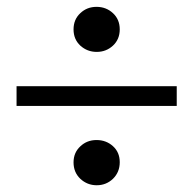

<svg xmlns="http://www.w3.org/2000/svg" viewBox="-20 -613 570 566"><path d="M28.8 -300.8V-358.9H501V-300.8ZM216.8 -478.5Q196.8 -497.1 196.8 -526.4Q196.8 -555.7 216.8 -574.2Q236.3 -592.8 264.6 -592.8Q293 -592.8 313 -574.2Q333 -555.7 333 -526.4Q333 -497.1 313 -478.5Q293 -460 265.1 -460Q237.3 -460 216.8 -478.5ZM216.8 -85.9Q196.8 -105 196.8 -134.3Q196.8 -163.1 216.8 -181.6Q236.3 -200.2 264.6 -200.2Q293 -200.2 313 -182.1Q333 -164.1 333 -134.8Q333 -105.5 313 -85.9Q293 -66.9 265.1 -66.9Q237.3 -66.9 216.8 -85.9Z"/></svg>

Font: SourceSerifPro-Regular
Style: Regular
Weight: 400
Designer: Frank Grießhammer
Foundry: Adobe Systems Incorporated
Version: Version 1.014;PS Version 1.0;hotconv 1.0.73;makeotf.lib2.5.5